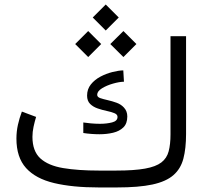

<svg xmlns="http://www.w3.org/2000/svg" viewBox="-20 -824 916 844"><path d="M414.1 -74.2H491.2Q569.8 -74.2 617.4 -82.8Q665 -91.3 689.2 -109.9Q713.4 -128.4 721.4 -158.9Q729.5 -189.5 729.5 -233.4V-665H797.9V-234.9Q797.9 -171.4 786.1 -126.7Q774.4 -82 742.2 -54Q710 -25.9 649.9 -12.9Q589.8 0 493.7 0H414.1Q298.8 0 217.8 -19.3Q136.7 -38.6 94.5 -85.4Q52.2 -132.3 52.2 -214.8Q52.2 -246.1 58.8 -275.6Q65.4 -305.2 76.2 -333.5L138.7 -310.1Q132.3 -289.1 127.4 -266.4Q122.6 -243.7 122.6 -222.7Q122.6 -159.7 157.2 -127.9Q191.9 -96.2 257.3 -85.2Q322.8 -74.2 414.1 -74.2ZM346.2 -285.6Q359.4 -283.7 379.2 -281.7Q398.9 -279.8 419.4 -279.8Q448.7 -279.8 472.7 -285.9Q496.6 -292 496.6 -310.1Q496.6 -320.8 483.2 -326.4Q469.7 -332 449.7 -336.2Q429.7 -340.3 409.7 -347.2Q389.6 -354 376.2 -367.2Q362.8 -380.4 362.8 -403.8Q362.8 -432.1 379.4 -452.9Q396 -473.6 421.4 -487.1Q446.8 -500.5 473.9 -507.3Q501 -514.2 522 -514.6L524.9 -464.8Q504.4 -464.4 476.8 -456.5Q449.2 -448.7 428.2 -435.8Q407.2 -422.9 407.2 -407.2Q407.2 -397.5 420.4 -392.8Q433.6 -388.2 453.4 -383.8Q473.1 -379.4 492.7 -372.3Q512.2 -365.2 524.9 -351.1Q539.6 -335.4 539.6 -312Q539.6 -280.8 522.2 -263.9Q504.9 -247.1 477.1 -240.5Q449.2 -233.9 418 -233.9Q381.8 -233.9 346.2 -239.3ZM444.8 -804.2 502 -747.1 444.8 -689.9 387.7 -747.1ZM522.5 -687.5 579.6 -630.4 522.5 -573.2 464.8 -630.4ZM367.7 -687.5 424.8 -630.4 367.7 -573.2 310.5 -630.4Z"/></svg>

Font: Vazirmatn UI FD Light
Style: Regular
Weight: 300
Designer: Saber Rastikerdar
Foundry: Saber Rastikerdar
Version: Version 33.003